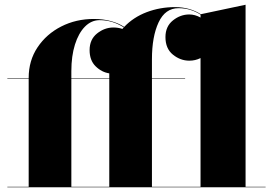

<svg xmlns="http://www.w3.org/2000/svg" viewBox="-20 -790 1154 810"><path d="M11 -2H101V-458H11V-460H101V-461.5Q101 -534.5 138.5 -590.5Q176 -646.5 238.2 -678.2Q300.5 -710 375.5 -710Q415.5 -710 448 -701Q480.5 -692 504 -676.5Q543 -717.5 599.2 -738.8Q655.5 -760 718 -760Q750.5 -760 778.2 -752Q806 -744 827 -730L1016 -770V-2H1100.5V0H11ZM761 -458H621V-2H826V-545Q804 -534 778.5 -534Q741 -534 709.5 -559.5Q678 -585 678 -633.5Q678 -678.5 709.5 -703.8Q741 -729 778.5 -729Q802.5 -729 826 -716V-728Q807 -741 783.2 -748.2Q759.5 -755.5 733 -755.5Q677 -755.5 649 -695.5Q621 -635.5 621 -540V-460H761ZM281 -490V-460H441V-480.5Q408.5 -485.5 383.2 -510.5Q358 -535.5 358 -578.5Q358 -623.5 389.5 -648.8Q421 -674 458.5 -674Q478 -674 496.5 -668Q499 -671.5 502 -674.5Q454.5 -705 400.5 -705Q365.5 -705 338.5 -677.8Q311.5 -650.5 296.2 -602Q281 -553.5 281 -490ZM281 -2H441V-458H281Z"/></svg>

Font: Bodoni* 96pt Fatface
Style: Regular
Weight: 900
Version: Version 2.3